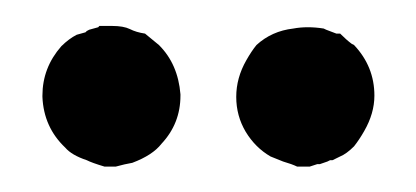

<svg xmlns="http://www.w3.org/2000/svg" viewBox="-20 -687 321 148"><path d="M66.4 -558.6H64.5H62.5H60.5Q50.8 -561.5 46.9 -563.5Q35.2 -567.4 30.3 -573.2Q13.7 -588.9 12.7 -612.3V-613.3Q12.7 -634.8 27.3 -651.4Q33.2 -657.2 39.1 -660.2L45.9 -662.1L46.9 -663.1L48.8 -664.1L55.7 -666L56.6 -667H59.6H61.5H62.5H64.5H66.4Q75.2 -667 80.1 -664.6Q85 -662.1 91.8 -661.1L102.5 -652.3Q117.2 -637.7 119.1 -614.3V-613.3Q119.1 -591.8 104.5 -576.2Q97.7 -567.4 82 -561.5Q76.2 -560.5 69.3 -558.6H68.4H66.4ZM252.9 -652.3Q268.6 -635.7 268.6 -613.3Q268.6 -599.6 260.7 -585.9Q256.8 -579.1 252.9 -574.2Q247.1 -568.4 242.2 -566.4L236.3 -563.5H234.4L232.4 -562.5L226.6 -560.5H224.6Q221.7 -559.6 218.8 -558.6H215.8H214.8H213.9H211.9H209Q205.1 -560.5 198.2 -562.5L188.5 -566.4Q176.8 -573.2 169.4 -585.4Q162.1 -597.7 162.1 -612.3Q162.1 -627 169.9 -640.6Q173.8 -647.5 177.7 -652.3Q189.5 -663.1 206.1 -665Q216.8 -667 229.5 -665L231.4 -664.1L239.3 -661.1H242.2Q247.1 -656.2 251 -653.3Z"/></svg>

Font: LeFont
Style: Default
Weight: 400
Designer: Leryon MEDIA
Version: Version 1.0